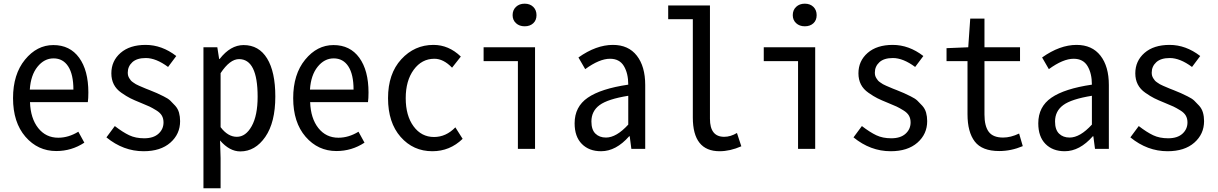

<svg xmlns="http://www.w3.org/2000/svg" viewBox="-20 -797 6522 1028"><path d="M281.2 11.7Q182.6 11.7 116.2 -64.9Q49.8 -141.6 49.8 -271.5Q49.8 -399.4 113.8 -477.5Q177.7 -555.7 265.6 -555.7Q354.5 -555.7 403.8 -487.8Q453.1 -419.9 453.1 -301.8Q453.1 -269.5 450.2 -250H140.6Q143.6 -163.1 184.6 -111.3Q225.6 -59.6 292 -59.6Q346.7 -59.6 399.4 -91.8L431.6 -33.2Q363.3 11.7 281.2 11.7ZM139.6 -317.4H373Q373 -398.4 345.2 -441.4Q317.4 -484.4 266.6 -484.4Q216.8 -484.4 180.7 -439.5Q144.5 -394.5 139.6 -317.4Z M749 12.7Q640.6 12.7 549.8 -61.5L594.7 -122.1Q637.7 -88.9 671.9 -72.8Q706.1 -56.6 752 -56.6Q801.8 -56.6 828.6 -81.1Q855.5 -105.5 855.5 -141.6Q855.5 -162.1 846.7 -177.7Q837.9 -193.4 816.4 -206.5Q794.9 -219.7 780.3 -226.6Q765.6 -233.4 734.4 -246.1Q698.2 -260.7 677.7 -271Q657.2 -281.2 629.9 -300.3Q602.5 -319.3 589.4 -345.2Q576.2 -371.1 576.2 -404.3Q576.2 -470.7 625.5 -513.7Q674.8 -556.6 759.8 -556.6Q846.7 -556.6 923.8 -497.1L879.9 -438.5Q815.4 -486.3 760.7 -486.3Q712.9 -486.3 688.5 -463.9Q664.1 -441.4 664.1 -408.2Q664.1 -399.4 666 -392.1Q668 -384.8 672.4 -377.9Q676.8 -371.1 680.7 -366.2Q684.6 -361.3 693.4 -355.5Q702.1 -349.6 707.5 -346.2Q712.9 -342.8 724.6 -337.9Q736.3 -333 741.7 -330.6Q747.1 -328.1 761.2 -322.3Q775.4 -316.4 781.2 -314.5Q808.6 -303.7 820.3 -298.3Q832 -293 856 -281.2Q879.9 -269.5 891.6 -258.3Q903.3 -247.1 918 -231Q932.6 -214.8 938.5 -193.8Q944.3 -172.9 944.3 -148.4Q944.3 -79.1 892.1 -33.2Q839.8 12.7 749 12.7Z M1069.3 210.9V-543.9H1143.6L1153.3 -481.4H1156.2Q1213.9 -555.7 1284.2 -555.7Q1366.2 -555.7 1410.2 -483.9Q1454.1 -412.1 1454.1 -280.3Q1454.1 -141.6 1400.4 -64Q1346.7 13.7 1266.6 13.7Q1209 13.7 1158.2 -44.9L1161.1 48.8V210.9ZM1359.4 -279.3Q1359.4 -480.5 1259.8 -480.5Q1210.9 -480.5 1161.1 -405.3V-116.2Q1200.2 -64.5 1248 -64.5Q1295.9 -64.5 1327.6 -121.6Q1359.4 -178.7 1359.4 -279.3Z M1781.2 11.7Q1682.6 11.7 1616.2 -64.9Q1549.8 -141.6 1549.8 -271.5Q1549.8 -399.4 1613.8 -477.5Q1677.7 -555.7 1765.6 -555.7Q1854.5 -555.7 1903.8 -487.8Q1953.1 -419.9 1953.1 -301.8Q1953.1 -269.5 1950.2 -250H1640.6Q1643.6 -163.1 1684.6 -111.3Q1725.6 -59.6 1792 -59.6Q1846.7 -59.6 1899.4 -91.8L1931.6 -33.2Q1863.3 11.7 1781.2 11.7ZM1639.6 -317.4H1873Q1873 -398.4 1845.2 -441.4Q1817.4 -484.4 1766.6 -484.4Q1716.8 -484.4 1680.7 -439.5Q1644.5 -394.5 1639.6 -317.4Z M2294.9 12.7Q2192.4 12.7 2125 -64Q2057.6 -140.6 2057.6 -271.5Q2057.6 -402.3 2128.4 -479.5Q2199.2 -556.6 2300.8 -556.6Q2382.8 -556.6 2447.3 -494.1L2400.4 -434.6Q2354.5 -482.4 2305.7 -482.4Q2238.3 -482.4 2195.3 -423.8Q2152.3 -365.2 2152.3 -271.5Q2152.3 -177.7 2194.3 -120.6Q2236.3 -63.5 2303.7 -63.5Q2368.2 -63.5 2418 -115.2L2457 -53.7Q2388.7 12.7 2294.9 12.7Z M2752.9 0V-469.7H2569.3V-543.9H2844.7V0ZM2724.6 -715.8Q2724.6 -743.2 2742.7 -760.3Q2760.7 -777.3 2789.1 -777.3Q2817.4 -777.3 2835 -760.3Q2852.5 -743.2 2852.5 -715.8Q2852.5 -688.5 2835 -672.4Q2817.4 -656.2 2789.1 -656.2Q2760.7 -656.2 2742.7 -672.9Q2724.6 -689.5 2724.6 -715.8Z M3198.2 12.7Q3133.8 12.7 3095.2 -26.4Q3056.6 -65.4 3056.6 -136.7Q3056.6 -225.6 3127 -273.9Q3197.3 -322.3 3343.8 -343.8Q3343.8 -404.3 3320.3 -443.4Q3296.9 -482.4 3246.1 -482.4Q3189.5 -482.4 3113.3 -426.8L3077.1 -489.3Q3171.9 -556.6 3261.7 -556.6Q3344.7 -556.6 3389.6 -499Q3434.6 -441.4 3434.6 -341.8V0H3360.4L3351.6 -67.4H3348.6Q3278.3 12.7 3198.2 12.7ZM3224.6 -60.5Q3280.3 -60.5 3343.8 -129.9V-284.2Q3234.4 -266.6 3190.4 -234.4Q3146.5 -202.1 3146.5 -146.5Q3146.5 -102.5 3168 -81.5Q3189.5 -60.5 3224.6 -60.5Z M3833 12.7Q3689.5 12.7 3689.5 -168V-694.3H3557.6V-767.6H3781.2V-161.1Q3781.2 -64.5 3857.4 -64.5Q3891.6 -64.5 3925.8 -85L3949.2 -13.7Q3888.7 12.7 3833 12.7Z M4252.9 0V-469.7H4069.3V-543.9H4344.7V0ZM4224.6 -715.8Q4224.6 -743.2 4242.7 -760.3Q4260.7 -777.3 4289.1 -777.3Q4317.4 -777.3 4335 -760.3Q4352.5 -743.2 4352.5 -715.8Q4352.5 -688.5 4335 -672.4Q4317.4 -656.2 4289.1 -656.2Q4260.7 -656.2 4242.7 -672.9Q4224.6 -689.5 4224.6 -715.8Z M4749 12.7Q4640.6 12.7 4549.8 -61.5L4594.7 -122.1Q4637.7 -88.9 4671.9 -72.8Q4706.1 -56.6 4752 -56.6Q4801.8 -56.6 4828.6 -81.1Q4855.5 -105.5 4855.5 -141.6Q4855.5 -162.1 4846.7 -177.7Q4837.9 -193.4 4816.4 -206.5Q4794.9 -219.7 4780.3 -226.6Q4765.6 -233.4 4734.4 -246.1Q4698.2 -260.7 4677.7 -271Q4657.2 -281.2 4629.9 -300.3Q4602.5 -319.3 4589.4 -345.2Q4576.2 -371.1 4576.2 -404.3Q4576.2 -470.7 4625.5 -513.7Q4674.8 -556.6 4759.8 -556.6Q4846.7 -556.6 4923.8 -497.1L4879.9 -438.5Q4815.4 -486.3 4760.7 -486.3Q4712.9 -486.3 4688.5 -463.9Q4664.1 -441.4 4664.1 -408.2Q4664.1 -399.4 4666 -392.1Q4668 -384.8 4672.4 -377.9Q4676.8 -371.1 4680.7 -366.2Q4684.6 -361.3 4693.4 -355.5Q4702.1 -349.6 4707.5 -346.2Q4712.9 -342.8 4724.6 -337.9Q4736.3 -333 4741.7 -330.6Q4747.1 -328.1 4761.2 -322.3Q4775.4 -316.4 4781.2 -314.5Q4808.6 -303.7 4820.3 -298.3Q4832 -293 4856 -281.2Q4879.9 -269.5 4891.6 -258.3Q4903.3 -247.1 4918 -231Q4932.6 -214.8 4938.5 -193.8Q4944.3 -172.9 4944.3 -148.4Q4944.3 -79.1 4892.1 -33.2Q4839.8 12.7 4749 12.7Z M5330.1 11.7Q5238.3 11.7 5199.2 -39.1Q5160.2 -89.8 5160.2 -185.5V-469.7H5047.9V-539.1L5164.1 -543.9L5174.8 -697.3H5251V-543.9H5441.4V-469.7H5251V-183.6Q5251 -122.1 5273.9 -91.3Q5296.9 -60.5 5350.6 -60.5Q5391.6 -60.5 5436.5 -82L5456.1 -14.6Q5393.6 11.7 5330.1 11.7Z M5680.7 12.7Q5616.2 12.7 5577.6 -26.4Q5539.1 -65.4 5539.1 -136.7Q5539.1 -225.6 5609.4 -273.9Q5679.7 -322.3 5826.2 -343.8Q5826.2 -404.3 5802.7 -443.4Q5779.3 -482.4 5728.5 -482.4Q5671.9 -482.4 5595.7 -426.8L5559.6 -489.3Q5654.3 -556.6 5744.1 -556.6Q5827.1 -556.6 5872.1 -499Q5917 -441.4 5917 -341.8V0H5842.8L5834 -67.4H5831.1Q5760.7 12.7 5680.7 12.7ZM5707 -60.5Q5762.7 -60.5 5826.2 -129.9V-284.2Q5716.8 -266.6 5672.9 -234.4Q5628.9 -202.1 5628.9 -146.5Q5628.9 -102.5 5650.4 -81.5Q5671.9 -60.5 5707 -60.5Z M6231.4 12.7Q6123 12.7 6032.2 -61.5L6077.1 -122.1Q6120.1 -88.9 6154.3 -72.8Q6188.5 -56.6 6234.4 -56.6Q6284.2 -56.6 6311 -81.1Q6337.9 -105.5 6337.9 -141.6Q6337.9 -162.1 6329.1 -177.7Q6320.3 -193.4 6298.8 -206.5Q6277.3 -219.7 6262.7 -226.6Q6248 -233.4 6216.8 -246.1Q6180.7 -260.7 6160.2 -271Q6139.6 -281.2 6112.3 -300.3Q6085 -319.3 6071.8 -345.2Q6058.6 -371.1 6058.6 -404.3Q6058.6 -470.7 6107.9 -513.7Q6157.2 -556.6 6242.2 -556.6Q6329.1 -556.6 6406.2 -497.1L6362.3 -438.5Q6297.9 -486.3 6243.2 -486.3Q6195.3 -486.3 6170.9 -463.9Q6146.5 -441.4 6146.5 -408.2Q6146.5 -399.4 6148.4 -392.1Q6150.4 -384.8 6154.8 -377.9Q6159.2 -371.1 6163.1 -366.2Q6167 -361.3 6175.8 -355.5Q6184.6 -349.6 6189.9 -346.2Q6195.3 -342.8 6207 -337.9Q6218.8 -333 6224.1 -330.6Q6229.5 -328.1 6243.7 -322.3Q6257.8 -316.4 6263.7 -314.5Q6291 -303.7 6302.7 -298.3Q6314.5 -293 6338.4 -281.2Q6362.3 -269.5 6374 -258.3Q6385.7 -247.1 6400.4 -231Q6415 -214.8 6420.9 -193.8Q6426.8 -172.9 6426.8 -148.4Q6426.8 -79.1 6374.5 -33.2Q6322.3 12.7 6231.4 12.7Z"/></svg>

Font: GenEi Gothic M Regular
Style: Regular
Weight: 400
Designer: o_tamon (Modified); [Source Han Sans]
Ryoko NISHIZUKA  (kana & ideographs); Paul D. Hunt (Latin, Greek & Cyrillic); Wenl
Version: Version 1.1a;Original Version 1.004